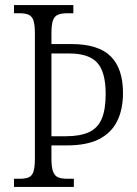

<svg xmlns="http://www.w3.org/2000/svg" viewBox="-20 -734 539 754"><path d="M35 0V-32H57Q78 -32 91.5 -37Q105 -42 111 -59Q117 -76 117 -110V-603Q117 -638 111 -654.5Q105 -671 91.5 -676.5Q78 -682 57 -682H35V-714H268V-682H244Q223 -682 208.5 -676.5Q194 -671 188 -654Q182 -637 182 -603V-561H260Q366 -561 414.5 -513Q463 -465 463 -369Q463 -305 440.5 -259Q418 -213 370 -188Q322 -163 242 -163H182V-111Q182 -77 188.5 -60Q195 -43 208.5 -37.5Q222 -32 244 -32H270V0ZM239 -199Q295 -199 329.5 -215Q364 -231 379.5 -267.5Q395 -304 395 -365Q395 -451 362 -487.5Q329 -524 252 -524H182V-199Z"/></svg>

Font: Noto Serif Ethiopic Condensed Light
Style: Regular
Weight: 300
Width: 3
Designer: Monotype Design Team
Foundry: Monotype Imaging Inc.
Version: Version 2.102